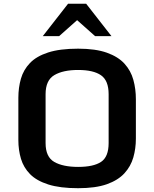

<svg xmlns="http://www.w3.org/2000/svg" viewBox="-20 -993 824 1026"><path d="M397.5 12.7Q300.3 12.7 237.8 -7.3Q175.3 -27.3 140.6 -62.5Q106 -97.7 92 -144.5Q78.1 -191.4 78.1 -244.6V-470.2Q78.1 -524.9 91.8 -572.5Q105.5 -620.1 140.1 -656.2Q174.8 -692.4 237.3 -712.6Q299.8 -732.9 397.5 -732.9Q490.7 -732.9 551 -711.4Q611.3 -689.9 645.3 -652.6Q679.2 -615.2 692.6 -566.4Q706.1 -517.6 706.1 -462.9V-252.4Q706.1 -199.2 692.4 -151.6Q678.7 -104 644.8 -66.9Q610.8 -29.8 550.8 -8.5Q490.7 12.7 397.5 12.7ZM397.5 -101.1Q479.5 -101.1 520 -127.9Q560.5 -154.8 560.5 -228.5V-489.7Q560.5 -562.5 519.8 -590.8Q479 -619.1 397.5 -619.1Q316.9 -619.1 270.3 -591.6Q223.6 -564 223.6 -489.7V-228.5Q223.6 -154.3 270 -127.7Q316.4 -101.1 397.5 -101.1ZM208.5 -799.8 343.8 -973.1H440.4L575.7 -799.8H488.3L392.1 -885.3L295.9 -799.8Z"/></svg>

Font: Monda
Style: Bold
Weight: 700
Designer: Vernon Adams
Foundry: Vernon Adams
Version: Version 2.100; ttfautohint (v1.8.3)